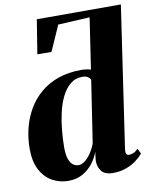

<svg xmlns="http://www.w3.org/2000/svg" viewBox="-91 -884 774 965"><g transform="rotate(-10 296.5 -402.0)"><path d="M179.5 11Q135.5 11 98 -10Q60.5 -31 38 -73.8Q15.5 -116.5 15.5 -181Q15.5 -235 28.2 -286Q41 -337 66.5 -380.8Q92 -424.5 130.8 -457.5Q169.5 -490.5 221.5 -508.8Q273.5 -527 339.5 -527Q353.5 -527 366.2 -525Q379 -523 388 -520L427 -780L265.5 -771.5L208 -642L136 -642.5L164 -816.5H593L487 -95.5Q485 -78 489.5 -71.5Q494 -65 503 -65Q513.5 -65 525.2 -70Q537 -75 549.5 -87.5L562.5 -60.5Q548.5 -44 526.2 -27.2Q504 -10.5 474 0.2Q444 11 408 11Q364 11 347.2 -13.8Q330.5 -38.5 332.5 -68.5L337.5 -110Q328 -81.5 307.2 -53.8Q286.5 -26 254.8 -7.5Q223 11 179.5 11ZM243.5 -58Q262.5 -58 280.5 -73.8Q298.5 -89.5 312.5 -112.2Q326.5 -135 332.5 -155L380.5 -470.5Q377 -478 366.8 -485Q356.5 -492 339.5 -492Q303 -492 276.8 -470.2Q250.5 -448.5 233 -412.5Q215.5 -376.5 205.8 -332.8Q196 -289 191.8 -243.5Q187.5 -198 187.5 -158.5Q187.5 -118.5 196 -96.5Q204.5 -74.5 217.5 -66.2Q230.5 -58 243.5 -58Z"/></g></svg>

Font: Merriweather 120pt Black
Style: Italic
Weight: 900
Italic angle: -7.8°
Version: Version 2.101